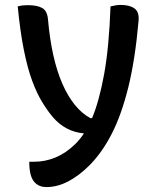

<svg xmlns="http://www.w3.org/2000/svg" viewBox="-20 -560 640 780"><path d="M93 -539Q131 -539 151.5 -527.5Q172 -516 175 -481Q189 -321 233.5 -219.5Q278 -118 347 -80H354Q383 -149 403 -258.5Q423 -368 429 -534Q453 -540 470 -540Q506 -540 526 -526Q546 -512 543 -476Q529 -317 501 -204.5Q473 -92 433.5 -15.5Q394 61 343 112Q301 154 257 177Q213 200 168 200Q140 200 122 182Q99 159 99 100V97H120Q164 97 206 79.5Q248 62 286 25Q305 6 321 -18Q245 -25 194 -85Q173 -110 151.5 -145Q130 -180 111 -231Q92 -282 77 -356.5Q62 -431 52 -534Q63 -537 72.5 -538Q82 -539 93 -539Z"/></svg>

Font: Recursive Mn Csl St Med
Style: Regular
Weight: 500
Monospace: yes
Version: Version 1.079;hotconv 1.0.112;makeotfexe 2.5.65598; ttfautoh